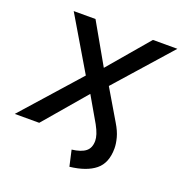

<svg xmlns="http://www.w3.org/2000/svg" viewBox="-199 -838 1097 1159"><g transform="rotate(20 349.0 -259.0)"><path d="M374 187 351 85Q410 78 438.5 55.5Q467 33 467 -13Q467 -31 459.5 -54.5Q452 -78 435 -109L328 -294H363L112 0H-45L298 -386V-332L77 -705H217L377 -424H347L586 -705H743L410 -329V-388L546 -158Q572 -115 582 -77.5Q592 -40 592 -10Q592 84 536 129.5Q480 175 374 187Z"/></g></svg>

Font: Nunito Sans 12pt
Style: Bold Italic
Weight: 700
Italic angle: -9°
Designer: Vernon Adams
Foundry: Vernon Adams
Version: Version 3.101;gftools[0.9.27]